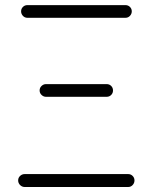

<svg xmlns="http://www.w3.org/2000/svg" viewBox="-20 -749 610 769"><path d="M79.1 0Q68.4 0 60.5 -7.8Q52.7 -15.6 52.7 -26.4Q52.7 -37.1 60.5 -44.4Q68.4 -51.8 79.1 -51.8H493.2Q503.9 -51.8 511.2 -44.4Q518.6 -37.1 518.6 -26.4Q518.6 -15.6 511.2 -7.8Q503.9 0 493.2 0ZM164.1 -361.3Q154.3 -361.3 146.5 -368.7Q138.7 -376 138.7 -386.7Q138.7 -397.5 146.5 -404.8Q154.3 -412.1 164.1 -412.1H407.2Q418 -412.1 425.3 -404.8Q432.6 -397.5 432.6 -386.7Q432.6 -376 425.3 -368.7Q418 -361.3 407.2 -361.3ZM89.8 -677.7Q79.1 -677.7 71.8 -685.5Q64.5 -693.4 64.5 -703.6Q64.5 -713.9 71.8 -721.2Q79.1 -728.5 89.8 -728.5H482.4Q493.2 -728.5 500.5 -721.2Q507.8 -713.9 507.8 -703.6Q507.8 -693.4 500.5 -685.5Q493.2 -677.7 482.4 -677.7Z"/></svg>

Font: Gen Jyuu Gothic Light
Style: Regular
Weight: 200
Designer: [Source Han Sans]
Ryoko NISHIZUKA  (kana & ideographs); Paul D. Hunt (Latin, Greek & Cyrillic); Wenlong ZHANG  (bopomofo
Version: Version 1.002.20150607